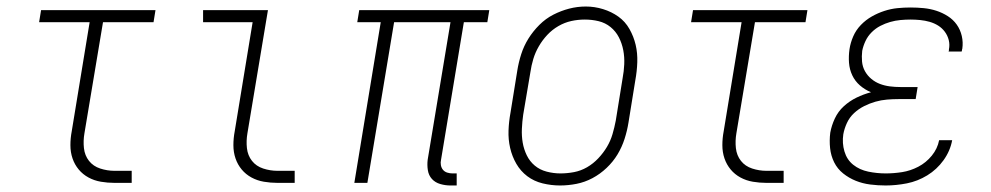

<svg xmlns="http://www.w3.org/2000/svg" viewBox="-20 -561 3040 589"><path d="M331 0Q310 0 289.5 -3.5Q269 -7 251.5 -16.5Q234 -26 221.5 -41Q209 -56 202.5 -75Q196 -94 196 -115.5Q196 -137 200 -158L255 -493H100L106 -530H457L451 -493H296L239 -152Q235 -129 237.5 -106.5Q240 -84 253 -67.5Q266 -51 287.5 -44Q309 -37 331 -37H384V0Z M831 0Q810 0 789.5 -3.5Q769 -7 751.5 -16.5Q734 -26 721.5 -41Q709 -56 702.5 -75Q696 -94 696 -115.5Q696 -137 700 -158L755 -493H603V-530H802L739 -152Q735 -129 737.5 -106.5Q740 -84 753 -67.5Q766 -51 787.5 -44Q809 -37 831 -37H884V0Z M1362 8Q1346 8 1330.5 3.5Q1315 -1 1305 -12Q1295 -23 1292.5 -39Q1290 -55 1292 -71L1362 -493H1189L1107 0H1067L1148 -493H1076L1082 -530H1481L1475 -493H1403L1333 -71Q1331 -63 1332.5 -54.5Q1334 -46 1339 -40Q1344 -34 1352 -31.5Q1360 -29 1368 -29H1381V8Z M1698 8Q1671 8 1644.5 1.5Q1618 -5 1597.5 -20.5Q1577 -36 1564 -58.5Q1551 -81 1545 -107Q1539 -133 1540 -160.5Q1541 -188 1546 -215L1567 -345Q1571 -370 1579 -395Q1587 -420 1601 -442.5Q1615 -465 1634.5 -484.5Q1654 -504 1677.5 -516Q1701 -528 1726 -534.5Q1751 -541 1777 -541Q1804 -541 1830 -533Q1856 -525 1877 -510Q1898 -495 1911 -472Q1924 -449 1930 -423.5Q1936 -398 1935 -370Q1934 -342 1929 -315L1908 -185Q1904 -160 1896 -135Q1888 -110 1874.5 -87.5Q1861 -65 1841 -46Q1821 -27 1797.5 -14.5Q1774 -2 1748.5 3Q1723 8 1698 8ZM1699 -29Q1720 -29 1741 -33Q1762 -37 1781 -48Q1800 -59 1815.5 -75.5Q1831 -92 1842 -110.5Q1853 -129 1859 -149.5Q1865 -170 1869 -191L1890 -321Q1894 -342 1895 -364Q1896 -386 1892 -407Q1888 -428 1878.5 -446.5Q1869 -465 1853 -478Q1837 -491 1816.5 -496Q1796 -501 1774 -501Q1753 -501 1732.5 -496.5Q1712 -492 1693 -481Q1674 -470 1659 -454Q1644 -438 1633 -419Q1622 -400 1616 -380Q1610 -360 1607 -339L1585 -209Q1582 -188 1581 -166Q1580 -144 1583.5 -123.5Q1587 -103 1596 -84.5Q1605 -66 1620.5 -53Q1636 -40 1657 -34.5Q1678 -29 1699 -29Z M2331 0Q2310 0 2289.5 -3.5Q2269 -7 2251.5 -16.5Q2234 -26 2221.5 -41Q2209 -56 2202.5 -75Q2196 -94 2196 -115.5Q2196 -137 2200 -158L2255 -493H2100L2106 -530H2457L2451 -493H2296L2239 -152Q2235 -129 2237.5 -106.5Q2240 -84 2253 -67.5Q2266 -51 2287.5 -44Q2309 -37 2331 -37H2384V0Z M2697 8Q2673 8 2649.5 5Q2626 2 2605 -6.5Q2584 -15 2566.5 -29Q2549 -43 2539 -63Q2529 -83 2526.5 -106.5Q2524 -130 2527 -154Q2531 -176 2541 -197.5Q2551 -219 2568.5 -235Q2586 -251 2607.5 -261.5Q2629 -272 2652 -278Q2633 -286 2618 -299Q2603 -312 2594.5 -330Q2586 -348 2584.5 -368.5Q2583 -389 2586 -410Q2589 -430 2597.5 -449.5Q2606 -469 2621 -484.5Q2636 -500 2654.5 -510.5Q2673 -521 2693 -527.5Q2713 -534 2733 -536Q2753 -538 2773 -538Q2794 -538 2814 -536Q2834 -534 2852.5 -528Q2871 -522 2887.5 -511.5Q2904 -501 2915 -485.5Q2926 -470 2930.5 -450.5Q2935 -431 2932 -411Q2931 -409 2931 -407Q2931 -405 2930 -403H2890Q2891 -405 2891 -406Q2891 -407 2891 -409Q2894 -424 2890.5 -438Q2887 -452 2878.5 -463.5Q2870 -475 2858 -482.5Q2846 -490 2832 -494Q2818 -498 2803 -499.5Q2788 -501 2773 -501Q2758 -501 2742 -499.5Q2726 -498 2710.5 -493.5Q2695 -489 2680.5 -481.5Q2666 -474 2654 -462Q2642 -450 2635 -435Q2628 -420 2625 -405Q2623 -388 2624.5 -372Q2626 -356 2633.5 -342.5Q2641 -329 2653 -319Q2665 -309 2679.5 -303.5Q2694 -298 2710 -296Q2726 -294 2742 -294H2795L2789 -257H2736Q2719 -257 2701 -255.5Q2683 -254 2665.5 -249Q2648 -244 2631 -235.5Q2614 -227 2600 -214Q2586 -201 2578 -183.5Q2570 -166 2567 -149Q2563 -122 2570.5 -96.5Q2578 -71 2597.5 -55.5Q2617 -40 2643.5 -34.5Q2670 -29 2697 -29Q2722 -29 2747.5 -33Q2773 -37 2797 -49.5Q2821 -62 2838.5 -83.5Q2856 -105 2861 -131H2901Q2895 -98 2874.5 -69.5Q2854 -41 2824.5 -23Q2795 -5 2762 1.5Q2729 8 2697 8Z"/></svg>

Font: Iosevka Slab XLtObl
Style: Regular
Weight: 200
Italic angle: -9°
Monospace: yes
Designer: Belleve Invis
Foundry: Belleve Invis
Version: Version 11.1.1; ttfautohint (v1.8.3)